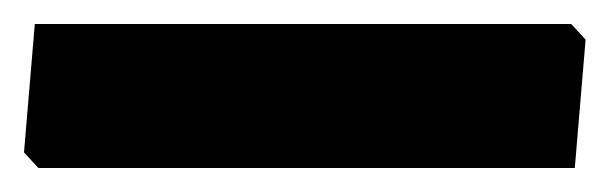

<svg xmlns="http://www.w3.org/2000/svg" viewBox="-35 71 508 160"><path d="M441 91 453 104 444 211H-3L-15 198L-6 91Z"/></svg>

Font: Alegreya Sans Black
Style: Regular
Weight: 900
Designer: Juan Pablo del Peral
Foundry: Huerta Tipografica
Version: Version 2.007